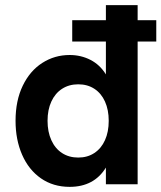

<svg xmlns="http://www.w3.org/2000/svg" viewBox="-20 -717 628 747"><path d="M40.5 -247Q40.5 -325.5 68.5 -383.5Q96.5 -441.5 144.5 -472.2Q192.5 -503 251 -503Q295 -503 332 -484Q369 -465 392 -427.5V-555.5H261V-638.5H392V-697H515.5V-638.5H588V-555.5H515.5V0H392V-65Q346 10 251 10Q187 10 139.2 -23.2Q91.5 -56.5 66 -115Q40.5 -173.5 40.5 -247ZM284.5 -104Q320.5 -104 347.2 -121.8Q374 -139.5 388.5 -171.8Q403 -204 403 -247Q403 -289.5 388.5 -321.8Q374 -354 347.2 -371.5Q320.5 -389 284.5 -389Q248.5 -389 221.5 -371.5Q194.5 -354 179.8 -322Q165 -290 165 -247Q165 -204 179.8 -171.5Q194.5 -139 221.5 -121.5Q248.5 -104 284.5 -104Z"/></svg>

Font: HK Grotesk
Style: Bold
Weight: 700
Designer: Alfredo Marco Pradil
Foundry: Hanken Design Co.
Version: Version 3.001